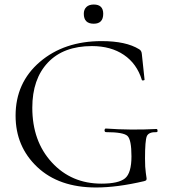

<svg xmlns="http://www.w3.org/2000/svg" viewBox="-20 -818 755 850"><path d="M395 -713Q351 -713 351 -757Q351 -776 362.5 -787Q374 -798 395 -798Q437 -798 437 -757Q437 -713 395 -713ZM405 12Q241 12 145 -78.5Q49 -169 49 -306Q49 -452 156.5 -544Q264 -636 430 -636Q538 -636 596 -600Q607 -594 608 -578L620 -465Q620 -463 614.5 -462Q609 -461 608 -464Q586 -536 528.5 -575Q471 -614 387 -614Q261 -614 192 -541Q123 -468 123 -341Q123 -193 209.5 -99Q296 -5 429 -5Q505 -5 533.5 -28.5Q562 -52 562 -126Q562 -199 544.5 -216Q527 -233 449 -233Q445 -233 443.5 -237Q442 -241 443.5 -245Q445 -249 448 -249Q560 -241 673 -247Q677 -247 677.5 -240Q678 -233 673 -233Q638 -234 630 -215Q622 -196 622 -116Q622 -76 625.5 -53Q629 -30 629 -28Q629 -22 627 -20Q625 -18 618 -16Q499 12 405 12Z"/></svg>

Font: Cormorant
Style: Regular
Weight: 400
Designer: Christian Thalmann (Catharsis Fonts)
Version: Version 1.000;PS 001.000;hotconv 1.0.70;makeotf.lib2.5.58329